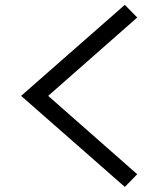

<svg xmlns="http://www.w3.org/2000/svg" viewBox="-20 -786 640 773"><path d="M482.5 -33.5 65 -400 482.5 -766.5 532.5 -715.5 174 -400 532.5 -84.5Z"/></svg>

Font: Victor Mono Thin
Style: Regular
Weight: 100
Monospace: yes
Designer: Rune Bjørnerås
Version: Version 1.561;gftools[0.9.30]